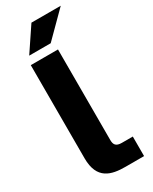

<svg xmlns="http://www.w3.org/2000/svg" viewBox="-232 -967 814 1021"><g transform="rotate(-30 174.5 -457.0)"><path d="M46 -720V-148C46 -18 127 0 212 0H326V-120H259C223 -120 213 -135 213 -164V-720ZM64 -768H196L342 -914H162Z"/></g></svg>

Font: Aspekta 800
Style: Regular
Weight: 800
Designer: Ivo Dolenc
Version: Version 2.000